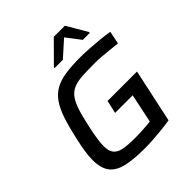

<svg xmlns="http://www.w3.org/2000/svg" viewBox="-244 -1063 1227 1227"><g transform="rotate(-45 369.5 -450.0)"><path d="M352 8Q250 8 186.5 -7.5Q123 -23 93.5 -63Q64 -103 64 -177Q64 -210 70.5 -252.5Q77 -295 89 -347Q108 -434 128.5 -495Q149 -556 176.5 -595.5Q204 -635 243 -657Q282 -679 338 -687.5Q394 -696 471 -696Q511 -696 556.5 -693Q602 -690 646.5 -685.5Q691 -681 724 -675L706 -588Q673 -592 637.5 -595.5Q602 -599 570 -601.5Q538 -604 516 -604Q449 -604 402.5 -601.5Q356 -599 324 -586.5Q292 -574 270.5 -546.5Q249 -519 232.5 -470Q216 -421 200 -344Q189 -294 183 -256Q177 -218 177 -188Q177 -145 194.5 -122Q212 -99 251.5 -91Q291 -83 358 -83Q377 -83 402.5 -84Q428 -85 453 -87Q478 -89 497 -91L538 -287H379L399 -375H665L587 -12Q551 -6 509 -1.5Q467 3 426.5 5.5Q386 8 352 8ZM308 -763 309 -770 446 -908H546L627 -770L626 -763H563L490 -859L383 -763Z"/></g></svg>

Font: Saira SemiExpanded Medium
Style: Italic
Weight: 500
Width: 6
Italic angle: -12°
Designer: Hector Gatti with collaboration of the Omnibus-Type team
Foundry: Omnibus-Type
Version: Version 1.101